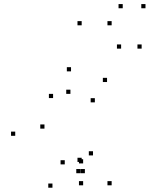

<svg xmlns="http://www.w3.org/2000/svg" viewBox="-20 -876 716 918"><path d="M230.8 21.5V1.5H210.8V21.5ZM364.7 -47.8V-67.8H344.7V-47.8ZM385.8 -47.8V-67.8H365.8V-47.8ZM424.7 -132.9V-152.9H404.7V-132.9ZM289.6 -90V-110H269.6V-90ZM192.6 -261V-281H172.6V-261ZM233.8 -407.1V-427.1H213.8V-407.1ZM316.7 -427.2V-447.2H296.7V-427.2ZM433.5 -386.6V-406.6H413.5V-386.6ZM491.8 -483.8V-503.8H471.8V-483.8ZM319.6 -534.8V-554.8H299.6V-534.8ZM52.8 -226.7V-246.7H32.8V-226.7ZM377.5 -94.7V-114.7H357.5V-94.7ZM377.5 10V-10H357.5V10ZM513.8 10V-10H493.8V10ZM513.8 -755V-775H493.8V-755ZM370.5 -755V-775H350.5V-755ZM370.5 -101.7V-121.7H350.5V-101.7ZM657.2 -643.5V-663.5H637.2V-643.5ZM675.6 -836.5V-856.5H655.6V-836.5ZM566.8 -836.5V-856.5H546.8V-836.5ZM559.1 -643.5V-663.5H539.1V-643.5Z"/></svg>

Font: Monaspace Argon Dots Var
Style: Regular
Weight: 400
Designer: Riley Cran and the Lettermatic Team
Version: Version 1.100 (Monaspace Argon Dots)